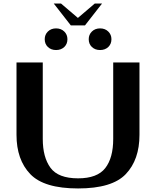

<svg xmlns="http://www.w3.org/2000/svg" viewBox="-20 -1052 878 1082"><path d="M73 -292V-700H221V-269Q221 -166 264.5 -106.5Q308 -47 420 -47Q528 -47 573 -104.5Q618 -162 618 -269V-700H766V-292Q766 -152 689 -71Q612 10 420 10Q228 10 150.5 -71Q73 -152 73 -292ZM283 -1032H324L419 -951L514 -1032H555L459 -909H379ZM232 -831Q232 -857 250 -874.5Q268 -892 296 -892Q324 -892 342 -874.5Q360 -857 360 -831Q360 -804 342 -787Q324 -770 296 -770Q268 -770 250 -787Q232 -804 232 -831ZM480 -831Q480 -857 498 -874.5Q516 -892 544 -892Q572 -892 590 -874.5Q608 -857 608 -831Q608 -804 590 -787Q572 -770 544 -770Q516 -770 498 -787Q480 -804 480 -831Z"/></svg>

Font: Fahkwang SemiBold
Style: Regular
Weight: 600
Designer: Suppakit Chalermlarp | Katatrad Co.,Ltd.
Foundry: Cadson Demak Co.,Ltd.
Version: Version 1.000; ttfautohint (v1.6)